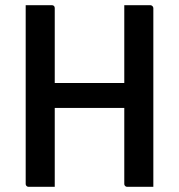

<svg xmlns="http://www.w3.org/2000/svg" viewBox="-20 -720 690 740"><path d="M79 -700Q104 -700 129 -700Q154 -700 180 -700Q185 -700 188 -697Q191 -694 191 -689Q191 -603 191 -517Q191 -431 191 -344.5Q191 -258 191 -172Q191 -86 191 0Q165 0 140 0Q115 0 90 0Q87 0 84.5 -1.5Q82 -3 80.5 -5.5Q79 -8 79 -11Q79 -108 79 -206Q79 -304 79 -401.5Q79 -499 79 -597Q79 -623 79 -648.5Q79 -674 79 -700ZM132 -400H412Q425 -400 437.5 -400Q450 -400 462 -400L493 -410L511 -304H143Q140 -304 138 -305Q136 -306 134.5 -307.5Q133 -309 132.5 -311Q132 -313 132 -315ZM571 0Q546 0 521 0Q496 0 470 0Q467 0 464.5 -1.5Q462 -3 460.5 -5.5Q459 -8 459 -11Q459 -97 459 -183Q459 -269 459 -355.5Q459 -442 459 -528Q459 -614 459 -700Q485 -700 510 -700Q535 -700 560 -700Q562 -700 564 -699Q566 -698 567.5 -696.5Q569 -695 570 -693Q571 -691 571 -689Q571 -617 571 -543.5Q571 -470 571 -397Q571 -324 571 -251Q571 -178 571 -106Q571 -78 571 -51Q571 -24 571 0Z"/></svg>

Font: Recursive Medium
Style: Regular
Weight: 500
Version: Version 1.085